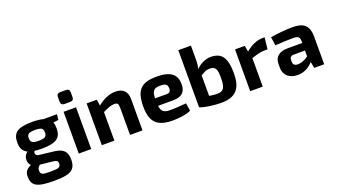

<svg xmlns="http://www.w3.org/2000/svg" viewBox="-71 -1324 3739 2129"><g transform="rotate(-20 1798.0 -260.0)"><path d="M559 -428 566 -493H407C374 -502 332 -507 278 -507C104 -507 45 -463 45 -348C45 -282 66 -239 118 -215C70 -187 56 -106 102 -63C45 -36 24 -7 24 44C24 154 79 191 284 191C474 191 543 159 543 31C543 -58 503 -104 400 -116L221 -137C183 -141 179 -175 192 -196C217 -193 245 -191 277 -191C451 -191 509 -236 509 -349C509 -377 505 -401 497 -420ZM277 -285C204 -285 181 -301 181 -349C181 -398 204 -412 277 -412C350 -412 372 -398 372 -349C372 -301 350 -285 277 -285ZM321 -19C384 -12 402 -9 402 27C402 72 379 81 282 81C187 81 165 74 165 25C165 0 175 -14 197 -32Z M684 -711C655 -711 641 -696 641 -668V-614C641 -585 655 -571 684 -571H750C779 -571 793 -585 793 -614V-668C793 -696 779 -711 750 -711ZM791 0V-493H644V0Z M1036 -493H916V0H1064V-337C1122 -366 1161 -382 1201 -382C1237 -382 1249 -369 1249 -324V0H1396V-370C1396 -459 1348 -507 1258 -507C1188 -507 1116 -476 1047 -420Z M1829 -197C1936 -197 1979 -245 1979 -335C1978 -448 1913 -507 1745 -507C1566 -507 1494 -441 1494 -246C1494 -64 1564 12 1751 12C1821 12 1908 3 1966 -25L1952 -117C1885 -110 1813 -106 1768 -106C1693 -106 1660 -123 1651 -197ZM1648 -286C1652 -379 1676 -399 1750 -399C1814 -399 1834 -383 1834 -337C1834 -309 1828 -286 1788 -286Z M2222 -700H2073V-26C2134 0 2254 12 2324 12C2521 12 2565 -100 2565 -251C2565 -434 2511 -507 2384 -507C2319 -507 2256 -475 2209 -427C2219 -463 2222 -502 2222 -543ZM2221 -347C2257 -371 2286 -389 2325 -389C2398 -389 2413 -357 2413 -250C2413 -133 2388 -100 2321 -98C2293 -97 2254 -100 2221 -107Z M3021 -507H2995C2931 -507 2861 -477 2795 -421L2782 -493H2667V0H2815V-336C2881 -358 2924 -370 2966 -370H3006Z M3103 -383C3182 -388 3264 -391 3311 -391C3374 -391 3391 -377 3392 -327V-305H3216C3122 -305 3065 -259 3065 -180V-130C3065 -38 3134 12 3226 12C3313 12 3373 -34 3408 -75L3423 0H3540V-326C3540 -465 3473 -507 3346 -507C3277 -507 3161 -496 3089 -483ZM3211 -169C3211 -197 3223 -215 3259 -216H3392V-147C3350 -115 3303 -99 3269 -99C3229 -99 3211 -115 3211 -150Z"/></g></svg>

Font: SnT
Style: Bold
Weight: 700
Designer: Natanael Gama
Version: Version 1.001;PS 001.001;hotconv 1.0.70;makeotf.lib2.5.58329